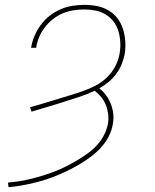

<svg xmlns="http://www.w3.org/2000/svg" viewBox="-20 -558 640 791"><path d="M15 213 13 194Q38 192 62.5 188Q87 184 111 178Q135 172 159 164.5Q183 157 206 148Q229 139 252 127.5Q275 116 297 103Q319 90 340.5 74.5Q362 59 379.5 40Q397 21 408.5 -1.5Q420 -24 425 -49Q428 -69 425.5 -88.5Q423 -108 416 -125.5Q409 -143 397 -158Q385 -173 370 -184Q338 -169 305.5 -158.5Q273 -148 240.5 -137.5Q208 -127 175.5 -117.5Q143 -108 110 -98L104 -116Q131 -124 158.5 -132Q186 -140 213 -148.5Q240 -157 267 -165Q294 -173 321 -182.5Q348 -192 374 -205.5Q400 -219 421 -239.5Q442 -260 455.5 -286Q469 -312 473 -339Q477 -362 475.5 -385.5Q474 -409 467.5 -430.5Q461 -452 447.5 -469.5Q434 -487 415 -498.5Q396 -510 373.5 -514.5Q351 -519 328 -519Q305 -519 282.5 -515.5Q260 -512 238.5 -503Q217 -494 198 -479Q179 -464 164.5 -445Q150 -426 141 -404.5Q132 -383 129 -361H108Q112 -386 122 -409.5Q132 -433 147.5 -454.5Q163 -476 184 -492.5Q205 -509 229 -519.5Q253 -530 278 -534Q303 -538 328 -538Q354 -538 379.5 -533Q405 -528 426.5 -515.5Q448 -503 463.5 -483Q479 -463 486.5 -439Q494 -415 496 -389Q498 -363 494 -336Q490 -315 481.5 -294Q473 -273 459 -254Q445 -235 427 -220Q409 -205 389 -194Q405 -182 417 -165.5Q429 -149 436.5 -130Q444 -111 446.5 -90Q449 -69 445 -48Q441 -22 429 2Q417 26 399 46.5Q381 67 359 84Q337 101 314 115Q291 129 267 141Q243 153 218 163.5Q193 174 168 182Q143 190 117.5 196Q92 202 66.5 206.5Q41 211 15 213Z"/></svg>

Font: Iosevka Curly Slab ThEx
Style: Italic
Weight: 100
Width: 7
Italic angle: -9°
Monospace: yes
Designer: Belleve Invis
Foundry: Belleve Invis
Version: Version 11.1.0; ttfautohint (v1.8.3)